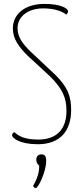

<svg xmlns="http://www.w3.org/2000/svg" viewBox="-20 -730 423 985"><path d="M238 -337C300 -275 321 -229 321 -161C321 -75 278 -14 176 -14C107 -14 75 -32 54 -52C46 -49 42 -43 42 -36C42 -22 81 10 174 10C291 10 345 -61 345 -166C345 -237 326 -284 266 -344L135 -467C99 -503 70 -538 70 -585C70 -645 123 -687 202 -687C263 -687 302 -670 320 -655C325 -659 329 -666 329 -672C329 -687 291 -710 208 -710C107 -710 46 -657 46 -584C46 -531 76 -490 121 -445ZM166 90C166 103 173 114 181 119C182 152 172 186 150 223C151 228 158 235 163 235C177 235 217 149 217 96C217 67 207 62 192 62C176 62 166 73 166 90Z"/></svg>

Font: Yanone Kaffeesatz Extra Light
Style: Regular
Weight: 200
Designer: Yanone (Cyrillic: Daniel Pouzeot & Huerta Tipografica)
Foundry: Yanone
Version: Version 1.100;PS 001.100;hotconv 1.0.70;makeotf.lib2.5.58329